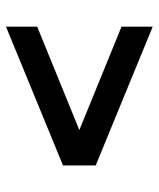

<svg xmlns="http://www.w3.org/2000/svg" viewBox="36 -596 529 640"><g transform="rotate(-90 300.0 -275.5)"><path d="M69 -220.5V-329.5L531.5 -519.5V-415.5L187 -275L531.5 -134.5V-30.5Z"/></g></svg>

Font: JuliaMono
Style: Regular
Weight: 400
Monospace: yes
Designer: cormullion
Foundry: corm
Version: Version 0.055; ttfautohint (v1.8.4)